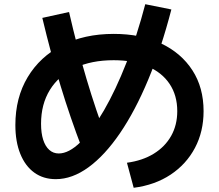

<svg xmlns="http://www.w3.org/2000/svg" viewBox="-20 -838 1040 912"><path d="M583 -65Q657 -75 710.5 -108Q764 -141 793 -192.5Q822 -244 822 -310Q822 -385 785.5 -439.5Q749 -494 681 -523Q613 -552 520 -552Q414 -552 336.5 -515.5Q259 -479 217 -411Q175 -343 175 -250Q175 -206 185 -174.5Q195 -143 214 -126Q233 -109 259 -109Q307 -109 362.5 -163Q418 -217 474 -314Q530 -411 580.5 -540Q631 -669 670 -818L794 -793Q746 -608 684 -459.5Q622 -311 550 -205.5Q478 -100 400.5 -43.5Q323 13 245 13Q186 13 143 -18Q100 -49 76.5 -107Q53 -165 53 -244Q53 -374 111.5 -471.5Q170 -569 275 -623Q380 -677 520 -677Q650 -677 745.5 -631.5Q841 -586 894 -504Q947 -422 947 -310Q947 -213 906 -135.5Q865 -58 790.5 -8.5Q716 41 615 54ZM370 -132Q313 -281 267.5 -431Q222 -581 181 -753L308 -781Q347 -611 391 -463Q435 -315 489 -172Z"/></svg>

Font: M PLUS 1 Code
Style: Bold
Weight: 700
Designer: Coji Morishita
Foundry: UNDERFOREST DESIGN
Version: Version 1.002